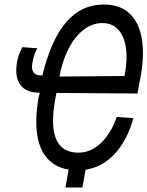

<svg xmlns="http://www.w3.org/2000/svg" viewBox="-20 -750 652 849"><path d="M530.5 -414 532.5 -425.5Q539.5 -466 539.5 -498Q539.5 -568 511.8 -608Q484 -648 433 -648Q387 -648 348 -617Q309 -586 282 -532.2Q255 -478.5 243 -411.5ZM79 -541.5 145 -536.5Q139.5 -527 133.2 -510.5Q127 -494 123.5 -475Q121.5 -461 121.5 -456Q121.5 -413.5 167.5 -416.5Q205 -572.5 272 -651.2Q339 -730 439 -730Q524 -730 568 -674Q612 -618 612 -516Q612 -467 601.5 -409Q599.5 -399 595.5 -378.8Q591.5 -358.5 588 -336.5L229.5 -339L223.5 -307.5Q214.5 -256.5 214.5 -217Q214.5 -75 326.5 -75Q382 -75 426.8 -118Q471.5 -161 496 -232.5L570 -227.5Q542.5 -129.5 487.8 -70.2Q433 -11 358.5 0.5L344.5 79H269.5L283.5 0Q214 -11.5 177.2 -64.8Q140.5 -118 140.5 -212Q140.5 -261 151 -321.5L156.5 -340Q103 -340 77.5 -366Q52 -392 52 -439Q52 -458 55.5 -477Q59 -495 65.8 -512.8Q72.5 -530.5 79 -541.5Z"/></svg>

Font: JuliaMono Light
Style: Italic
Weight: 300
Italic angle: -9°
Monospace: yes
Designer: cormullion
Foundry: corm
Version: Version 0.054; ttfautohint (v1.8.4)